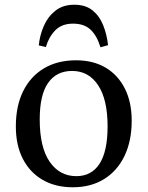

<svg xmlns="http://www.w3.org/2000/svg" viewBox="-20 -778 624 812"><path d="M288 14Q214 14 160 -17.5Q106 -49 76.5 -106.5Q47 -164 47 -243Q47 -330 78 -392.5Q109 -455 166 -489Q223 -523 302 -523Q374 -523 426.5 -492Q479 -461 508 -403.5Q537 -346 537 -268Q537 -182 506.5 -118.5Q476 -55 420 -20.5Q364 14 288 14ZM303 -33Q367 -33 401 -85.5Q435 -138 435 -244Q435 -357 395 -417.5Q355 -478 285 -478Q219 -478 183.5 -427.5Q148 -377 148 -273Q148 -155 190 -94Q232 -33 303 -33ZM294 -758Q342 -758 371.5 -734Q401 -710 416.5 -671Q432 -632 437 -587L405 -578Q390 -627 363 -652.5Q336 -678 289 -678Q241 -678 213.5 -649.5Q186 -621 174 -579L144 -586Q148 -628 165 -667.5Q182 -707 214 -732.5Q246 -758 294 -758Z"/></svg>

Font: Literata 36pt
Style: Regular
Weight: 400
Designer: Latin by Veronika Burian and Jose Scaglione. Greek by Irene Vlachou. Cyrillic by Vera Evstafieva.
Foundry: TypeTogether
Version: Version 3.002